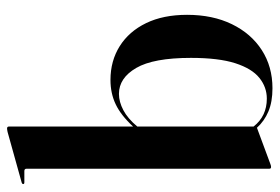

<svg xmlns="http://www.w3.org/2000/svg" viewBox="-144 -638 792 544"><g transform="rotate(-90 252.0 -366.0)"><path d="M165.5 -736.5V-385Q197.5 -419.5 228.5 -434.2Q259.5 -449 297.5 -449Q351.5 -449 393.2 -422.8Q435 -396.5 458.5 -348Q482 -299.5 482 -232Q482 -159.5 455.5 -105Q429 -50.5 382 -20.2Q335 10 274 10Q235.5 10 208.2 -1.5Q181 -13 162 -34L59.5 4Q54.5 6 51 6Q46 6 46 1.5V-686.5Q46 -693 39.5 -693H7Q2.5 -693 2.5 -696.5Q2.5 -699 6.5 -700.5L150 -740.5Q157 -742 160 -742Q165.5 -742 165.5 -736.5ZM258 -425Q235.5 -425 211.8 -412.5Q188 -400 165.5 -373V-43.5Q195 -6 244.5 -6Q277 -6 303.2 -27Q329.5 -48 344.8 -95.2Q360 -142.5 360 -221Q360 -327 331.5 -376Q303 -425 258 -425Z"/></g></svg>

Font: Fraunces 144pt S000 SemiBold
Style: Regular
Weight: 600
Version: Version 1.000; ttfautohint (v1.8.3)